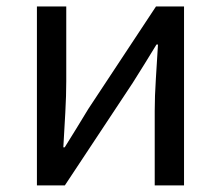

<svg xmlns="http://www.w3.org/2000/svg" viewBox="-20 -563 671 583"><path d="M92.1 0V-543.4H181.2V-316.1Q181.2 -273.5 178.3 -220.9Q175.4 -168.3 172.3 -115.7H176.5Q192.3 -141.1 212.8 -174.2Q233.4 -207.3 248.2 -232.3L453.7 -543.4H538.8V0H449.8V-226.7Q449.8 -269.9 453.2 -322.5Q456.5 -375.1 459.7 -427.7H455.1Q439.9 -402.7 419.2 -369.2Q398.6 -335.7 382.8 -311.1L176.9 0Z"/></svg>

Font: Noto Sans JP
Style: Regular
Weight: 100
Designer: Ryoko NISHIZUKA 西塚涼子 (kana, bopomofo & ideographs); Paul D. Hunt (Latin, Greek & Cyrillic); Sandoll Communications 산돌커뮤니
Foundry: Adobe
Version: Version 2.004;hotconv 1.0.118;makeotfexe 2.5.65603